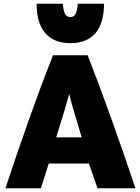

<svg xmlns="http://www.w3.org/2000/svg" viewBox="-20 -1012 755 1032"><path d="M708 0H504L458 -133H242L200 0H9C101 -275 179 -499 265 -715H451C536 -498 615 -276 708 0ZM419 -274C401 -332 386 -388 369 -442C360 -473 354 -500 352 -507C350 -500 347 -491 345 -483C327 -415 306 -353 282 -274ZM358 -780C236 -780 176 -859 177 -992H318C321 -942 333 -920 358 -920C383 -920 395 -942 398 -992H539C539 -858 481 -780 358 -780Z"/></svg>

Font: Repo Black
Style: Regular
Weight: 900
Designer: Stefan Peev
Foundry: Context Ltd
Version: Version 1.502